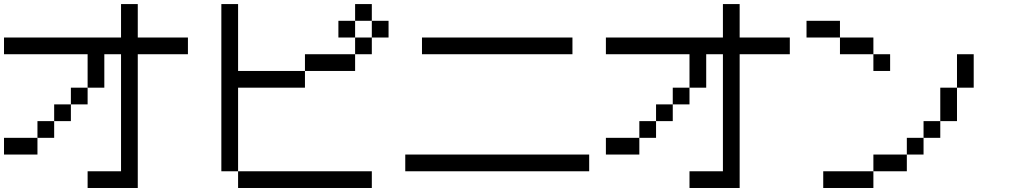

<svg xmlns="http://www.w3.org/2000/svg" viewBox="-20 -937 5040 957"><path d="M0 -166.7V-250H166.7V-166.7ZM0 -666.7V-750H583.3V-916.7H666.7V-750H916.7V-666.7H666.7V0H416.7V-83.3H583.3V-666.7H500V-500H416.7V-666.7ZM166.7 -250V-333.3H250V-250ZM333.3 -416.7V-333.3H250V-416.7ZM333.3 -500H416.7V-416.7H333.3Z M1750 -916.7H1833.3V-833.3H1750ZM1750 -583.3H1500V-666.7H1750ZM1750 -833.3V-750H1666.7V-833.3ZM1750 -750H1833.3V-666.7H1750ZM1166.7 -83.3H1083.3V-916.7H1166.7V-583.3H1500V-500H1166.7ZM1166.7 0V-83.3H1833.3V0ZM1916.7 -833.3V-750H1833.3V-833.3Z M2000 -83.3V-166.7H2916.7V-83.3ZM2083.3 -666.7V-750H2833.3V-666.7Z M3000 -166.7V-250H3166.7V-166.7ZM3000 -666.7V-750H3583.3V-916.7H3666.7V-750H3916.7V-666.7H3666.7V0H3416.7V-83.3H3583.3V-666.7H3500V-500H3416.7V-666.7ZM3166.7 -250V-333.3H3250V-250ZM3333.3 -416.7V-333.3H3250V-416.7ZM3333.3 -500H3416.7V-416.7H3333.3Z M4000 -750V-833.3H4166.7V-750ZM4750 -333.3H4666.7V-500H4750ZM4750 -500V-666.7H4833.3V-500ZM4166.7 -750H4333.3V-666.7H4166.7ZM4333.3 -83.3V-166.7H4500V-83.3ZM4333.3 0H4083.3V-83.3H4333.3ZM4333.3 -583.3V-666.7H4416.7V-583.3ZM4500 -166.7V-250H4583.3V-166.7ZM4666.7 -333.3V-250H4583.3V-333.3Z"/></svg>

Font: Galmuri11 Regular
Style: Regular
Weight: 400
Designer: Minseo Lee (Quiple)
Version: Version 2.356;hotconv 1.1.0;makeotfexe 2.6.0 DEVELOPMENT